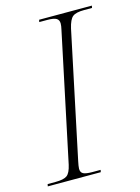

<svg xmlns="http://www.w3.org/2000/svg" viewBox="-121 -777 611 840"><g transform="rotate(-15 184.5 -357.0)"><path d="M-11 0 -9 -10H27Q64 -10 79 -21Q94 -32 102 -68L224 -646Q226 -654 227 -661.5Q228 -669 228 -674Q228 -690 216.5 -697Q205 -704 175 -704H139L141 -714H380L378 -704H342Q305 -704 290 -692Q275 -680 266 -641L146 -72Q144 -62 142.5 -53.5Q141 -45 141 -39Q141 -22 153 -16Q165 -10 194 -10H231L229 0Z"/></g></svg>

Font: Noto Serif Display ExtraLight
Style: Italic
Weight: 200
Italic angle: -12°
Designer: Monotype Design Team
Foundry: Monotype Imaging Inc.
Version: Version 2.009